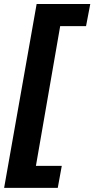

<svg xmlns="http://www.w3.org/2000/svg" viewBox="-90 -744 468 954"><path d="M-69.5 189.5 92 -724H358.5L337.5 -614H209L88.5 80H217L197 189.5Z"/></svg>

Font: Anybody Condensed ExtraBold
Style: Italic
Weight: 800
Width: 3
Italic angle: -10°
Designer: Tyler Finck
Foundry: Etcetera Type Company
Version: Version 1.010; ttfautohint (v1.8.3) -l 8 -r 50 -G 200 -x 14 